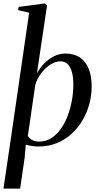

<svg xmlns="http://www.w3.org/2000/svg" viewBox="-31 -837 572 1110"><path d="M-11 253.5 28 -10 137.5 -763.5 73.5 -778.5 77 -797 227.5 -817 241 -806.5 182.5 -412.5Q200 -445 225.5 -471Q251 -497 282.2 -512.2Q313.5 -527.5 347 -527.5Q397.5 -527.5 431.2 -504.5Q465 -481.5 482 -438.8Q499 -396 499 -336.5Q499 -286.5 485.8 -236.8Q472.5 -187 446.8 -142.8Q421 -98.5 383.5 -64Q346 -29.5 297.8 -9.8Q249.5 10 191 10Q172.5 10 154.2 7.2Q136 4.5 118 -0.5L111.5 75L85.5 253.5ZM195 -18.5Q234.5 -18.5 266 -38.8Q297.5 -59 321.5 -93.2Q345.5 -127.5 361.2 -170.2Q377 -213 385 -258.8Q393 -304.5 393 -347.5Q393 -390 384.8 -420.2Q376.5 -450.5 360 -466.5Q343.5 -482.5 317.5 -482.5Q290 -482.5 260.5 -463.8Q231 -445 207.5 -414.2Q184 -383.5 173 -346L130 -51.5Q138.5 -37 154.8 -27.8Q171 -18.5 195 -18.5Z"/></svg>

Font: Merriweather 120pt
Style: Italic
Weight: 400
Italic angle: -7.8°
Version: Version 2.101